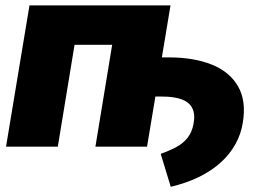

<svg xmlns="http://www.w3.org/2000/svg" viewBox="-20 -556 997 728"><path d="M627.4 152.3 589.4 27.3Q623.5 15.1 649.2 1.2Q674.8 -12.7 691.4 -33.7Q708 -54.7 713.9 -86.9Q720.7 -124 708.7 -146.7Q696.8 -169.4 667.7 -179.7Q638.7 -189.9 594.7 -189.9H515.1L540 -338.4H619.6Q715.3 -338.4 783.2 -311Q851.1 -283.7 882.8 -228.3Q914.6 -172.9 900.4 -89.4Q893.6 -47.4 873 -10Q852.5 27.3 818.6 58.6Q784.7 89.8 736.8 113.8Q689 137.7 627.4 152.3ZM626.5 -535.6 537.6 0H341.8L405.3 -386.2H262.7L199.2 0H2.9L91.8 -535.6Z"/></svg>

Font: Inter 20pt Black
Style: Italic
Weight: 900
Italic angle: -9.3988°
Version: Version 4.001;git-66647c0bb